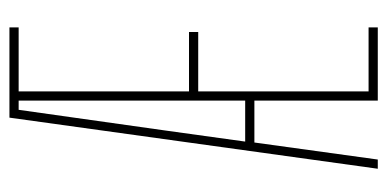

<svg xmlns="http://www.w3.org/2000/svg" viewBox="-232 -608 840 417"><g transform="rotate(-90 188.5 -400.0)"><path d="M337 -780H198V-410H327V-390H198V-20H337V0H178V-268H87L50 0H30L141 -800H337ZM89 -288H178V-780H158L113 -461Z"/></g></svg>

Font: Big Shoulders Display Thin
Style: Regular
Weight: 100
Designer: Patric King
Foundry: XO Type Co
Version: Version 1.000; ttfautohint (v1.8.2)